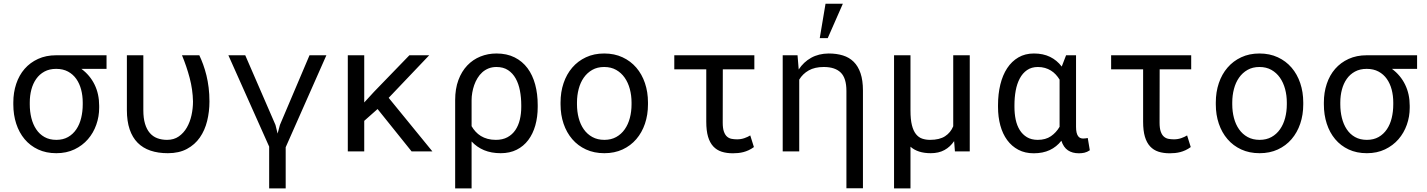

<svg xmlns="http://www.w3.org/2000/svg" viewBox="-20 -832 7841 1055"><path d="M565.4 -453.6H427.2Q474.6 -418.5 499.8 -366.9Q524.9 -315.4 524.9 -251V-239.7Q524.9 -191.4 509 -146.5Q493.2 -101.6 463.1 -66.9Q433.1 -32.2 389.2 -11.2Q345.2 9.8 289.6 9.8Q233.4 9.8 189.5 -10.7Q145.5 -31.2 115.2 -67.4Q85 -103.5 69.1 -152.3Q53.2 -201.2 53.2 -258.3V-269Q53.2 -323.7 69.1 -371.3Q85 -418.9 115.2 -453.6Q145.5 -488.3 189.2 -508.3Q232.9 -528.3 288.6 -528.3H565.4ZM143.6 -258.3Q143.6 -219.2 152.3 -183.8Q161.1 -148.4 179 -121.6Q196.8 -94.7 224.4 -79.1Q252 -63.5 289.6 -63.5Q326.7 -63.5 354 -79.1Q381.3 -94.7 399.4 -121.6Q417.5 -148.4 426 -183.8Q434.6 -219.2 434.6 -258.3V-269Q434.6 -306.2 425.8 -339.6Q417 -373 399.2 -398.4Q381.3 -423.8 353.8 -438.7Q326.2 -453.6 288.6 -453.6Q251.5 -453.6 224.1 -438.7Q196.8 -423.8 179 -398.4Q161.1 -373 152.3 -339.6Q143.6 -306.2 143.6 -269Z M767.6 -528.3V-226.1Q767.6 -182.6 776.9 -151.9Q786.1 -121.1 803.2 -101.3Q820.3 -81.5 844.5 -72.5Q868.7 -63.5 897.9 -63.5Q935.5 -63.5 962.4 -82.3Q989.3 -101.1 1006.6 -131.1Q1023.9 -161.1 1032.2 -198.7Q1040.5 -236.3 1040.5 -274.4Q1039.1 -339.8 1022.2 -403.6Q1005.4 -467.3 980 -528.3H1075.2Q1086.4 -504.9 1096.4 -477.3Q1106.4 -449.7 1114.3 -418Q1122.1 -386.2 1126.5 -350.3Q1130.9 -314.5 1130.9 -274.4Q1130.9 -218.8 1118.2 -167.2Q1105.5 -115.7 1078.1 -76.4Q1050.8 -37.1 1007.3 -13.7Q963.9 9.8 902.3 9.8Q848.6 9.8 806.9 -4.4Q765.1 -18.6 736.3 -47.6Q707.5 -76.7 692.4 -121.3Q677.2 -166 677.2 -227.1V-528.3Z M1680.7 -528.3H1773.4L1549.8 -22.9V203.1H1459V-26.4L1234.9 -528.3H1327.6L1493.7 -145.5L1505.4 -98.1L1518.1 -145.5Z M2054.7 -232.9 1981.4 -168V0H1891.1V-528.3H1981.4V-269L2035.2 -327.6L2229.5 -528.3H2338.4L2115.7 -294.4L2356 0H2241.7Z M2934.6 -244.1Q2934.6 -189.5 2921.4 -142.8Q2908.2 -96.2 2882.6 -62.3Q2856.9 -28.3 2819.1 -9.3Q2781.2 9.8 2731.4 9.8Q2679.7 9.8 2639.9 -6.8Q2600.1 -23.4 2571.3 -54.7V203.1H2481V-281.7V-282.2Q2481 -344.2 2498.8 -392.1Q2516.6 -439.9 2547.6 -472.4Q2578.6 -504.9 2619.9 -521.5Q2661.1 -538.1 2708 -538.1Q2765.1 -538.1 2807.9 -516.6Q2850.6 -495.1 2878.7 -457.3Q2906.7 -419.4 2920.7 -367.7Q2934.6 -315.9 2934.6 -254.4ZM2844.2 -254.4Q2844.2 -295.9 2836.9 -334Q2829.6 -372.1 2813.5 -400.9Q2797.4 -429.7 2771.5 -446.8Q2745.6 -463.9 2708 -463.9Q2684.1 -463.9 2664.6 -456.1Q2645 -448.2 2629.9 -434.6Q2614.7 -420.9 2603.8 -402.8Q2592.8 -384.8 2585.7 -364.5Q2578.6 -344.2 2575 -323Q2571.3 -301.8 2571.3 -281.7V-138.7Q2580.6 -122.6 2593.3 -108.6Q2606 -94.7 2622.3 -84.7Q2638.7 -74.7 2659.2 -69.1Q2679.7 -63.5 2704.6 -63.5Q2741.7 -63.5 2768.3 -77.9Q2794.9 -92.3 2811.8 -117.2Q2828.6 -142.1 2836.4 -174.8Q2844.2 -207.5 2844.2 -244.1Z M3060.1 -269Q3060.1 -326.2 3076.7 -375.2Q3093.3 -424.3 3124.3 -460.4Q3155.3 -496.6 3199.7 -517.3Q3244.1 -538.1 3299.8 -538.1Q3356 -538.1 3400.6 -517.3Q3445.3 -496.6 3476.3 -460.4Q3507.3 -424.3 3523.9 -375.2Q3540.5 -326.2 3540.5 -269V-258.3Q3540.5 -201.2 3523.9 -152.3Q3507.3 -103.5 3476.3 -67.4Q3445.3 -31.2 3400.9 -10.7Q3356.4 9.8 3300.8 9.8Q3244.6 9.8 3200 -10.7Q3155.3 -31.2 3124.3 -67.4Q3093.3 -103.5 3076.7 -152.3Q3060.1 -201.2 3060.1 -258.3ZM3150.4 -258.3Q3150.4 -219.2 3159.7 -183.8Q3168.9 -148.4 3187.7 -121.6Q3206.5 -94.7 3234.9 -79.1Q3263.2 -63.5 3300.8 -63.5Q3337.9 -63.5 3366 -79.1Q3394 -94.7 3412.8 -121.6Q3431.6 -148.4 3440.9 -183.8Q3450.2 -219.2 3450.2 -258.3V-269Q3450.2 -307.6 3440.7 -343Q3431.2 -378.4 3412.4 -405.3Q3393.6 -432.1 3365.5 -448Q3337.4 -463.9 3299.8 -463.9Q3262.2 -463.9 3234.4 -448Q3206.5 -432.1 3187.7 -405.3Q3168.9 -378.4 3159.7 -343Q3150.4 -307.6 3150.4 -269Z M4125 -451.2H3951.7L3951.2 -158.2Q3951.2 -127 3957.8 -108.6Q3964.4 -90.3 3975.1 -81.1Q3985.8 -71.8 4000 -69.1Q4014.2 -66.4 4030.3 -66.4Q4051.8 -66.4 4070.6 -73Q4089.4 -79.6 4102.5 -87.9L4122.6 -23.9Q4107.9 -13.2 4093.5 -6.6Q4079.1 0 4064.9 3.7Q4050.8 7.3 4036.4 8.8Q4022 10.3 4007.3 10.3Q3972.2 10.3 3945.1 1.5Q3918 -7.3 3899.2 -27.6Q3880.4 -47.9 3870.6 -80.8Q3860.8 -113.8 3860.8 -163.1V-451.2H3685.1V-528.3H4125Z M4362.3 -528.3 4368.7 -450.2Q4395.5 -491.2 4437 -514.4Q4478.5 -537.6 4533.2 -538.1Q4577.1 -538.1 4611.8 -527.3Q4646.5 -516.6 4670.9 -492.4Q4695.3 -468.3 4708.5 -429.4Q4721.7 -390.6 4721.7 -334.5V202.6H4630.9V-332.5Q4630.9 -402.8 4599.6 -433.3Q4568.4 -463.9 4506.3 -463.9Q4457 -463.9 4423.8 -445.1Q4390.6 -426.3 4371.6 -394.5V0H4280.8V-528.3ZM4516.1 -811.5H4611.3L4528.3 -622.6H4484.4Z M4982.9 -528.3V-224.6Q4982.9 -175.8 4990.7 -144.5Q4998.5 -113.3 5012.9 -95.2Q5027.3 -77.1 5047.1 -70.3Q5066.9 -63.5 5090.3 -63.5Q5142.6 -63.5 5173.1 -83.5Q5203.6 -103.5 5217.8 -138.2V-528.3H5308.6V0H5227.1L5222.7 -56.6Q5201.2 -24.9 5169.7 -7.6Q5138.2 9.8 5094.2 9.8Q5022.9 9.8 4982.9 -25.9V203.1H4892.6V-528.3Z M5892.6 -528.3V-135.3Q5892.6 -116.7 5895.5 -104.2Q5898.4 -91.8 5903.6 -84.5Q5908.7 -77.1 5915.8 -74Q5922.9 -70.8 5931.6 -70.8Q5939 -70.8 5945.6 -71.8Q5952.1 -72.8 5957 -73.7L5968.3 -6.3Q5953.1 3.9 5938.7 7.1Q5924.3 10.3 5908.7 10.3Q5872.1 10.3 5847.9 -6.1Q5823.7 -22.5 5812 -58.6Q5785.6 -24.9 5748 -7.3Q5710.4 10.3 5660.2 10.3Q5612.3 10.3 5575.7 -9Q5539.1 -28.3 5514.2 -62.3Q5489.3 -96.2 5476.6 -142.8Q5463.9 -189.5 5463.9 -244.1V-254.4Q5463.9 -315.4 5476.6 -367.4Q5489.3 -419.4 5514.2 -457.3Q5539.1 -495.1 5575.9 -516.6Q5612.8 -538.1 5661.1 -538.1Q5711.9 -538.1 5749.8 -519.5Q5787.6 -501 5814 -466.3L5837.9 -528.3ZM5554.2 -244.1Q5554.2 -207.5 5561 -174.8Q5567.9 -142.1 5583.3 -117.4Q5598.6 -92.8 5623 -78.1Q5647.5 -63.5 5682.1 -63.5Q5725.6 -63.5 5754.6 -83.5Q5783.7 -103.5 5802.2 -135.3V-394.5Q5793 -409.7 5781.2 -422.4Q5769.5 -435.1 5754.6 -444.3Q5739.7 -453.6 5721.9 -458.7Q5704.1 -463.9 5683.1 -463.9Q5647.9 -463.9 5623.3 -446.8Q5598.6 -429.7 5583.3 -400.6Q5567.9 -371.6 5561 -333.7Q5554.2 -295.9 5554.2 -254.4Z M6525.4 -451.2H6352.1L6351.6 -158.2Q6351.6 -127 6358.2 -108.6Q6364.7 -90.3 6375.5 -81.1Q6386.2 -71.8 6400.4 -69.1Q6414.6 -66.4 6430.7 -66.4Q6452.1 -66.4 6470.9 -73Q6489.7 -79.6 6502.9 -87.9L6522.9 -23.9Q6508.3 -13.2 6493.9 -6.6Q6479.5 0 6465.3 3.7Q6451.2 7.3 6436.8 8.8Q6422.4 10.3 6407.7 10.3Q6372.6 10.3 6345.5 1.5Q6318.4 -7.3 6299.6 -27.6Q6280.8 -47.9 6271 -80.8Q6261.2 -113.8 6261.2 -163.1V-451.2H6085.4V-528.3H6525.4Z M6660.6 -269Q6660.6 -326.2 6677.2 -375.2Q6693.8 -424.3 6724.9 -460.4Q6755.9 -496.6 6800.3 -517.3Q6844.7 -538.1 6900.4 -538.1Q6956.5 -538.1 7001.2 -517.3Q7045.9 -496.6 7076.9 -460.4Q7107.9 -424.3 7124.5 -375.2Q7141.1 -326.2 7141.1 -269V-258.3Q7141.1 -201.2 7124.5 -152.3Q7107.9 -103.5 7076.9 -67.4Q7045.9 -31.2 7001.5 -10.7Q6957 9.8 6901.4 9.8Q6845.2 9.8 6800.5 -10.7Q6755.9 -31.2 6724.9 -67.4Q6693.8 -103.5 6677.2 -152.3Q6660.6 -201.2 6660.6 -258.3ZM6751 -258.3Q6751 -219.2 6760.3 -183.8Q6769.5 -148.4 6788.3 -121.6Q6807.1 -94.7 6835.4 -79.1Q6863.8 -63.5 6901.4 -63.5Q6938.5 -63.5 6966.6 -79.1Q6994.6 -94.7 7013.4 -121.6Q7032.2 -148.4 7041.5 -183.8Q7050.8 -219.2 7050.8 -258.3V-269Q7050.8 -307.6 7041.3 -343Q7031.7 -378.4 7012.9 -405.3Q6994.1 -432.1 6966.1 -448Q6938 -463.9 6900.4 -463.9Q6862.8 -463.9 6835 -448Q6807.1 -432.1 6788.3 -405.3Q6769.5 -378.4 6760.3 -343Q6751 -307.6 6751 -269Z M7766.6 -453.6H7628.4Q7675.8 -418.5 7700.9 -366.9Q7726.1 -315.4 7726.1 -251V-239.7Q7726.1 -191.4 7710.2 -146.5Q7694.3 -101.6 7664.3 -66.9Q7634.3 -32.2 7590.3 -11.2Q7546.4 9.8 7490.7 9.8Q7434.6 9.8 7390.6 -10.7Q7346.7 -31.2 7316.4 -67.4Q7286.1 -103.5 7270.3 -152.3Q7254.4 -201.2 7254.4 -258.3V-269Q7254.4 -323.7 7270.3 -371.3Q7286.1 -418.9 7316.4 -453.6Q7346.7 -488.3 7390.4 -508.3Q7434.1 -528.3 7489.7 -528.3H7766.6ZM7344.7 -258.3Q7344.7 -219.2 7353.5 -183.8Q7362.3 -148.4 7380.1 -121.6Q7397.9 -94.7 7425.5 -79.1Q7453.1 -63.5 7490.7 -63.5Q7527.8 -63.5 7555.2 -79.1Q7582.5 -94.7 7600.6 -121.6Q7618.7 -148.4 7627.2 -183.8Q7635.7 -219.2 7635.7 -258.3V-269Q7635.7 -306.2 7627 -339.6Q7618.2 -373 7600.3 -398.4Q7582.5 -423.8 7554.9 -438.7Q7527.3 -453.6 7489.7 -453.6Q7452.6 -453.6 7425.3 -438.7Q7397.9 -423.8 7380.1 -398.4Q7362.3 -373 7353.5 -339.6Q7344.7 -306.2 7344.7 -269Z"/></svg>

Font: Roboto Mono
Style: Regular
Weight: 400
Designer: Google
Version: Version 2.000985; 2015; ttfautohint (v1.3)